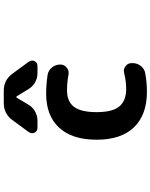

<svg xmlns="http://www.w3.org/2000/svg" viewBox="92 -918 815 1040"><g transform="rotate(-90 500.0 -398.5)"><path d="M512.7 -556.6Q559.6 -556.6 613.3 -548.8Q637.7 -544.9 653.8 -525.4Q669.9 -505.9 669.9 -480.5V-479.5Q669.9 -458 652.3 -444.3Q639.6 -434.6 624 -434.6Q619.1 -434.6 614.3 -435.5Q572.3 -443.4 534.2 -443.4Q532.2 -443.4 529.3 -443.4Q469.7 -443.4 440.9 -405.8Q412.1 -368.2 412.1 -283.2Q412.1 -196.3 443.4 -159.7Q474.6 -123 538.1 -123Q578.1 -123 623 -133.8Q628.9 -135.7 634.8 -135.7Q648.4 -135.7 660.2 -127Q677.7 -114.3 677.7 -93.8V-88.9Q677.7 -63.5 662.1 -43.5Q646.5 -23.4 621.1 -19.5Q571.3 -10.7 522.5 -10.7Q397.5 -10.7 330.1 -80.6Q262.7 -150.4 262.7 -283.2Q262.7 -415 327.6 -485.8Q392.6 -556.6 512.7 -556.6ZM498 -715.8Q497.1 -717.8 494.1 -717.8Q491.2 -717.8 490.2 -715.8L453.1 -653.3Q439.5 -629.9 416 -616.7Q392.6 -603.5 366.2 -603.5H327.1Q309.6 -603.5 300.8 -619.1Q297.9 -626 297.9 -632.8Q297.9 -641.6 303.7 -650.4L369.1 -739.3Q403.3 -786.1 460.9 -786.1H528.3Q585.9 -786.1 620.1 -739.3L685.5 -650.4Q691.4 -641.6 691.4 -632.8Q691.4 -626 688.5 -619.1Q679.7 -603.5 662.1 -603.5H623Q596.7 -603.5 573.2 -616.7Q549.8 -629.9 536.1 -653.3Z"/></g></svg>

Font: Gen Jyuu Gothic Monospace Bold
Style: Bold
Weight: 700
Designer: [Source Han Sans]
Ryoko NISHIZUKA  (kana & ideographs); Paul D. Hunt (Latin, Greek & Cyrillic); Wenlong ZHANG  (bopomofo
Version: Version 1.002.20150607